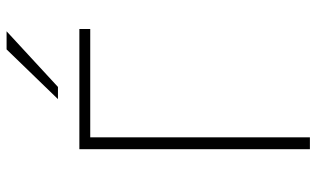

<svg xmlns="http://www.w3.org/2000/svg" viewBox="-209 -752 961 583"><g transform="rotate(-90 271.5 -460.5)"><path d="M110 0V-700H475V-667H146V0ZM262 -765 413 -921H468L299 -765Z"/></g></svg>

Font: Overpass Thin
Style: Regular
Weight: 250
Designer: Delve Withrington, Dave Bailey, Thomas Jockin
Foundry: Delve Fonts LLC
Version: Version 4.000